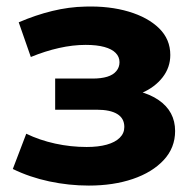

<svg xmlns="http://www.w3.org/2000/svg" viewBox="-20 -568 602 598"><path d="M256.6 10Q194.8 10 133.5 -3Q72.2 -16.1 19.9 -41.7L61.8 -151.5Q103.3 -131.4 151.8 -120.8Q200.2 -110.2 249.9 -110.2Q286.2 -110.2 312.5 -117.5Q338.7 -124.8 352.9 -138.9Q367.2 -152.9 367.2 -172.5Q367.2 -199.4 345.3 -212.8Q323.4 -226.3 281.1 -226.3H151.8V-323.3H268Q295.2 -323.3 313.9 -329Q332.5 -334.7 342.3 -346.6Q352.2 -358.4 352.2 -374.4Q352.2 -391.1 340.2 -403.2Q328.3 -415.3 305 -421.7Q281.6 -428.2 246.8 -428.2Q206.8 -428.2 163.8 -418.5Q120.8 -408.9 76 -390.5L38.3 -498.5Q90.7 -521.1 142.7 -533.8Q194.8 -546.5 245.7 -547.5Q320.9 -549.7 380.9 -531.8Q440.8 -513.9 475.6 -479.8Q510.4 -445.7 510.4 -396.8Q510.4 -358 486.5 -327.2Q462.6 -296.4 421.9 -278.6Q381.2 -260.8 329.6 -260.8L334 -291.8Q422.6 -291.8 474 -256.4Q525.4 -221 525.4 -160Q525.4 -107.6 489.8 -69.4Q454.2 -31.2 393.7 -10.6Q333.1 10 256.6 10Z"/></svg>

Font: Montserrat Alternates Thin
Style: Regular
Weight: 100
Designer: Julieta Ulanovsky
Foundry: Julieta Ulanovsky
Version: Version 9.000